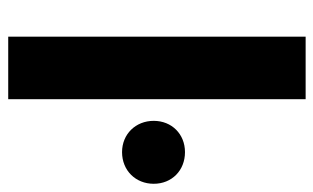

<svg xmlns="http://www.w3.org/2000/svg" viewBox="-172 -610 782 479"><g transform="rotate(90 219.5 -371.0)"><path d="M72 0H228V-742H72ZM360 -284C406 -284 439 -318 439 -363C439 -408 406 -441 360 -441C315 -441 282 -408 282 -363C282 -318 315 -284 360 -284Z"/></g></svg>

Font: Montserrat Lite
Style: Bold
Weight: 700
Designer: Julieta Ulanovsky
Foundry: Julieta Ulanovsky
Version: Version 7.200;PS 007.200;hotconv 1.0.88;makeotf.lib2.5.64775